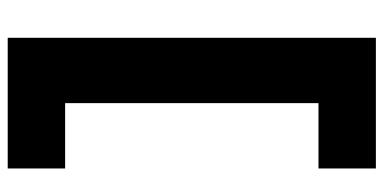

<svg xmlns="http://www.w3.org/2000/svg" viewBox="-262 -548 970 485"><g transform="rotate(-90 222.5 -305.0)"><path d="M370 160Q288 160 205 160Q122 160 40 160Q40 124 40 87.5Q40 51 40 15Q81 15 123 15Q165 15 205 15Q205 -143 205 -305Q205 -467 205 -625Q165 -625 123 -625Q81 -625 40 -625Q40 -661 40 -697.5Q40 -734 40 -770Q122 -770 205 -770Q288 -770 370 -770Q370 -540 370 -305Q370 -70 370 160Z"/></g></svg>

Font: Tilt Warp
Style: Regular
Weight: 400
Designer: Andy Clymer
Foundry: Andy Clymer
Version: Version 1.000